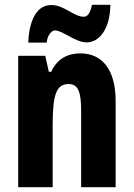

<svg xmlns="http://www.w3.org/2000/svg" viewBox="-20 -833 558 802"><path d="M98 -655H175C178 -688 197 -706 209 -706C242 -706 294 -656 342 -656C394 -656 440 -711 441 -813H364C359 -785 348 -763 331 -763C287 -763 249 -812 194 -812C119 -812 100 -717 98 -655ZM316 -610C262 -610 218 -587 194 -533H184L169 -600H56V-51H200V-310C200 -438 215 -482 267 -482C309 -482 319 -443 319 -368V-51H463V-412C463 -540 408 -610 316 -610Z"/></svg>

Font: Noto Sans Tamil UI ExtraCondensed ExtraBold
Style: Regular
Weight: 800
Width: 2
Designer: Jelle Bosma - Monotype Design Team
Foundry: Monotype Imaging Inc.
Version: Version 2.004